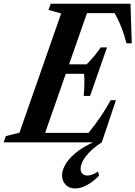

<svg xmlns="http://www.w3.org/2000/svg" viewBox="-75 -782 744 1055"><path d="M-55 0 -43 -34 32 -53 261 -708 191.5 -727.5 203.5 -761.5H642L649 -544H620Q607 -594 591 -634.5Q575 -675 555 -710H403L304.5 -428.5H401Q425 -452 445.5 -477.5Q466 -503 478.5 -521.5H513L420 -255H385Q387.5 -280 388.5 -314Q389.5 -348 387 -376.5H286.5L173 -52H411.5Q450.5 -100.5 479.8 -143.8Q509 -187 533 -231.5H562L484.5 0ZM338 253.5Q304.5 253.5 285.2 232.8Q266 212 266 182Q266 155.5 282.8 124.5Q299.5 93.5 337 61.2Q374.5 29 436.5 0H484.5Q428 36.5 398 75.2Q368 114 368 144.5Q368 161.5 377.5 172Q387 182.5 406 182.5Q417.5 182.5 431 177.8Q444.5 173 464.5 160.5L469 184Q435 218 401.2 235.8Q367.5 253.5 338 253.5Z"/></svg>

Font: Libre Caslon Condensed
Style: Italic
Weight: 400
Italic angle: -22.583°
Designer: Pablo Impallari, Rodrigo Fuenzalida, Katja Schimmel, Ertekin Erdin
Foundry: Pablo Impallari, Rodrigo Fuenzalida
Version: Version 2.000;gftools[0.9.33]